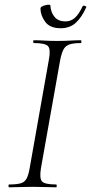

<svg xmlns="http://www.w3.org/2000/svg" viewBox="-20 -796 387 816"><path d="M19 0Q16 0 16 -6Q16 -12 19 -12Q51 -12 68 -17Q85 -22 93 -37Q101 -52 106 -81L188 -544Q196 -587 184 -600Q172 -613 124 -613Q121 -613 121 -619Q121 -625 124 -625Q144 -625 169 -623.5Q194 -622 222 -622Q254 -622 279.5 -623.5Q305 -625 324 -625Q326 -625 326 -619Q326 -613 324 -613Q292 -613 275 -607Q258 -601 250 -586Q242 -571 236 -542L154 -81Q147 -38 158.5 -25Q170 -12 219 -12Q221 -12 221 -6Q221 0 219 0Q199 0 174 -1Q149 -2 118 -2Q90 -2 64.5 -1Q39 0 19 0ZM238 -676Q192 -676 172 -703.5Q152 -731 152 -760Q152 -765 158.5 -768.5Q165 -772 173 -774Q181 -776 187.5 -776Q194 -776 194 -773Q196 -743 212 -724Q228 -705 258 -705Q281 -705 298 -720Q315 -735 331 -769Q334 -774 341 -771Q348 -768 347 -766Q328 -723 302.5 -699.5Q277 -676 238 -676Z"/></svg>

Font: Cormorant Infant Light
Style: Italic
Weight: 300
Italic angle: -10°
Designer: Christian Thalmann (Catharsis Fonts)
Foundry: Catharsis Fonts
Version: Version 4.001